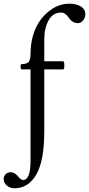

<svg xmlns="http://www.w3.org/2000/svg" viewBox="-77 -748 481 1037"><path d="M1 269Q-22 269 -39.6 254.6Q-57.1 240.2 -57.1 219.2Q-57.1 202.1 -45.9 192.1Q-34.7 182.1 -20 182.1Q1 182.1 19 203.1Q35.6 224.1 47.9 224.1Q87.9 224.1 87.9 120.1V-373H41Q34.2 -373 34.2 -387.5Q34.2 -401.9 41 -401.9Q66.9 -401.9 77.4 -413.3Q87.9 -424.8 87.9 -454.1Q87.9 -557.1 133.8 -628.9Q161.1 -671.4 204.3 -699.7Q247.6 -728 298.8 -728Q335 -728 359.4 -713.4Q383.8 -698.7 383.8 -670.9Q383.8 -651.4 371.3 -637.2Q358.9 -623 344.2 -623Q314 -623 294.9 -651.9Q275.4 -680.2 252.9 -680.2Q208.5 -680.2 185.3 -637.9Q162.1 -595.7 162.1 -535.2V-417H264.2Q270.5 -417 270.5 -395Q270.5 -373 264.2 -373H162.1V-39.1Q162.1 118.7 120.1 192.9Q76.2 269 1 269Z"/></svg>

Font: Junicode SmCond
Style: Regular
Weight: 400
Width: 4
Designer: Peter S. Baker
Version: Version 2.206